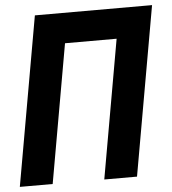

<svg xmlns="http://www.w3.org/2000/svg" viewBox="-52 -773 735 821"><g transform="rotate(-5 315.5 -362.5)"><path d="M128 -725H631L503 0H362.5L467.5 -595H246L141 0H0Z"/></g></svg>

Font: JuliaMono ExtraBold
Style: Italic
Weight: 800
Italic angle: -9°
Monospace: yes
Designer: cormullion
Foundry: corm
Version: Version 0.057; ttfautohint (v1.8.4)